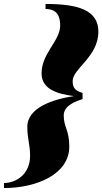

<svg xmlns="http://www.w3.org/2000/svg" viewBox="-60 -800 517 970"><path d="M-40 150C125 150 290 80 290 -59C290 -146 262 -154.5 262 -217.5C262 -268.5 327 -289.5 357 -299.5V-330.5C327 -340.5 307 -349.5 307 -390.5C307 -453.5 437 -513 437 -640C437 -749 335 -780 170 -780V-754.5C232 -754.5 244 -713.5 244 -670.5C244 -594.5 150 -530 150 -430C150 -350 226 -326 313.5 -314.5C210.5 -299 78 -257.5 78 -159C78 -99 92 -69 92 -13C92 80 22 124.5 -40 124.5Z"/></svg>

Font: Bodoni* 16pt Fatface
Style: Italic
Weight: 900
Italic angle: -13°
Version: Version 2.3